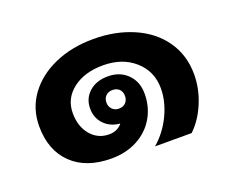

<svg xmlns="http://www.w3.org/2000/svg" viewBox="-83 -565 862 719"><g transform="rotate(-20 348.0 -205.5)"><path d="M654 -181Q654 -124 631 -68.5Q608 -13 570 23H424Q468 -15 493.5 -68.5Q519 -122 519 -174Q519 -242 470 -285.5Q421 -329 344 -329Q270 -329 223.5 -293Q177 -257 177 -199Q177 -146 205.5 -112Q234 -78 279 -78Q296 -78 309.5 -84.5Q323 -91 331 -102Q293 -105 268.5 -130Q244 -155 244 -193Q244 -233 272.5 -258.5Q301 -284 347 -284Q395 -284 425 -254Q455 -224 455 -176Q455 -124 430.5 -81.5Q406 -39 360.5 -14.5Q315 10 256 10Q156 10 99 -45Q42 -100 42 -196Q42 -266 81.5 -320Q121 -374 189.5 -404Q258 -434 344 -434Q432 -434 503 -403Q574 -372 614 -314.5Q654 -257 654 -181ZM346 -156Q363 -156 373 -166.5Q383 -177 383 -193Q383 -210 373 -220Q363 -230 346 -230Q330 -230 319.5 -220Q309 -210 309 -193Q309 -177 319.5 -166.5Q330 -156 346 -156Z"/></g></svg>

Font: Sarabun ExtraBold
Style: Regular
Weight: 800
Version: Version 1.000; ttfautohint (v1.6)